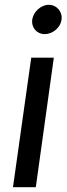

<svg xmlns="http://www.w3.org/2000/svg" viewBox="-20 -779 279 799"><path d="M34 0H129L204 -539H110ZM114 -697C110 -664 133 -637 166 -637C199 -637 232 -664 236 -697C241 -730 216 -759 183 -759C150 -759 119 -730 114 -697Z"/></svg>

Font: Mluvka Medium
Style: Italic
Weight: 500
Italic angle: -8°
Designer: Modified by Jiří Krblich, Original typeface by Gumpita Rahayu
Foundry: Gumpita Rahayu & Jiří Krblich
Version: Version 2.000;Glyphs 3.1.1 (3134)